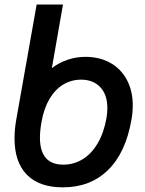

<svg xmlns="http://www.w3.org/2000/svg" viewBox="-20 -810 640 846"><path d="M44 -200Q44 -240.5 52 -285L141.5 -790H257.5L208.5 -510Q239.5 -533.5 277.5 -546.5Q315.5 -559.5 356 -559.5Q418.5 -559.5 465.8 -533.2Q513 -507 539 -458.2Q565 -409.5 565 -344.5Q565 -314.5 559 -281.5Q534 -137 456 -60.8Q378 15.5 257 15.5Q153 15.5 98.5 -40Q44 -95.5 44 -200ZM449 -289Q453 -310.5 453 -333.5Q453 -393.5 421.5 -426.2Q390 -459 337.5 -459Q294.5 -459 258.8 -437.5Q223 -416 198.2 -374.2Q173.5 -332.5 163 -273Q156 -233.5 156 -204Q156 -84.5 259 -84.5Q305 -84.5 344 -108.2Q383 -132 410.2 -178.2Q437.5 -224.5 449 -289Z"/></svg>

Font: JuliaMono SemiBoldItalic
Style: Regular
Weight: 600
Italic angle: -9°
Monospace: yes
Designer: cormullion
Foundry: corm
Version: Version 0.049; ttfautohint (v1.8.4)